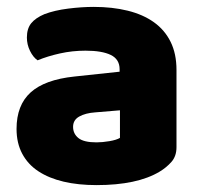

<svg xmlns="http://www.w3.org/2000/svg" viewBox="-20 -521 584 557"><path d="M260 -108Q277 -108 297.5 -111.5Q318 -115 328 -121V-201L256 -195Q228 -193 210 -183Q192 -173 192 -153Q192 -133 207.5 -120.5Q223 -108 260 -108ZM252 -501Q306 -501 350.5 -490Q395 -479 426.5 -456.5Q458 -434 475 -399.5Q492 -365 492 -318V-94Q492 -68 477.5 -51.5Q463 -35 443 -23Q378 16 260 16Q207 16 164.5 6Q122 -4 91.5 -24Q61 -44 44.5 -75Q28 -106 28 -147Q28 -216 69 -253Q110 -290 196 -299L327 -313V-320Q327 -349 301.5 -361.5Q276 -374 228 -374Q190 -374 154 -366Q118 -358 89 -346Q76 -355 67 -373.5Q58 -392 58 -412Q58 -438 70.5 -453.5Q83 -469 109 -480Q138 -491 177.5 -496Q217 -501 252 -501Z"/></svg>

Font: Baloo Tammudu
Style: Regular
Weight: 400
Designer: Omkar Shende and Ek Type
Foundry: Ek Type
Version: Version 1.007;PS 1.000;hotconv 1.0.88;makeotf.lib2.5.647800